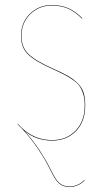

<svg xmlns="http://www.w3.org/2000/svg" viewBox="-20 -547 414 759"><path d="M255.9 189.9Q288.1 189.9 313 165L314.9 166Q289.1 191.9 255.9 191.9Q233.4 191.9 219.2 182.4Q205.1 172.9 193.1 151.6Q181.2 130.4 168.7 105Q156.2 79.6 128.7 39.1Q101.1 -1.5 64.5 -41Q58.6 -45.9 48.8 -57.1L49.8 -58.1Q59.6 -48.3 64 -43.5Q115.7 6.8 186 6.8Q242.7 6.8 278.8 -30.5Q314.9 -67.9 314.9 -129.9Q314.9 -153.8 310.1 -171.6Q305.2 -189.5 296.9 -202.9Q288.6 -216.3 272 -228.5Q255.4 -240.7 236.8 -250.5Q218.3 -260.3 188 -273.9Q117.7 -305.2 90.3 -332.5Q63 -359.9 63 -404.8Q63 -458 98.1 -492.4Q133.3 -526.9 184.1 -526.9Q222.7 -526.9 251 -514.2Q279.3 -501.5 305.2 -475.1L304.2 -473.1Q277.8 -500 250 -512.5Q222.2 -524.9 184.1 -524.9Q134.3 -524.9 99.6 -491Q64.9 -457 64.9 -404.8Q64.9 -360.8 92 -334Q119.1 -307.1 189 -275.9Q227.1 -259.3 248.8 -246.8Q270.5 -234.4 287.4 -217.5Q304.2 -200.7 310.5 -180.2Q316.9 -159.7 316.9 -129.9Q316.9 -66.4 280.3 -28.8Q243.7 8.8 186 8.8Q122.6 8.8 77.1 -29.3Q110.4 7.8 135.5 45.9Q160.6 84 172.4 107.9Q184.1 131.8 195.6 151.9Q207 171.9 220.7 180.9Q234.4 189.9 255.9 189.9Z"/></svg>

Font: Fira Sans Compressed Two
Style: Regular
Weight: 100
Width: 1
Designer: Carrois Corporate & Edenspiekermann AG
Foundry: Carrois Corporate GbR & Edenspiekermann AG
Version: Version 4.203;PS 004.203;hotconv 1.0.88;makeotf.lib2.5.64775